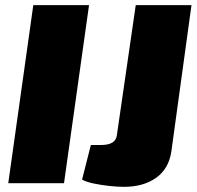

<svg xmlns="http://www.w3.org/2000/svg" viewBox="-20 -710 762 744"><path d="M325 -690 228 0H12L109 -690ZM722 -690 644 -123Q634 -56 585 -21Q536 14 460 14Q435 14 403 10.5Q371 7 342.5 1Q314 -5 298 -14L332 -148H369Q401 -148 416 -158Q431 -168 433 -187L506 -690Z"/></svg>

Font: Exo 2 Black
Style: Italic
Weight: 900
Italic angle: -8°
Designer: Natanael Gama
Foundry: Natanael Gama
Version: Version 2.010